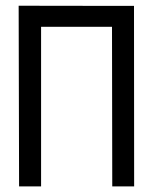

<svg xmlns="http://www.w3.org/2000/svg" viewBox="-20 -651 558 673"><path d="M124 -557.1V2.4H46.9L45.4 -630.9L373 -630.4H449.7L450.2 2.4H373.5L372.6 -557.1Z"/></svg>

Font: FantasqueSansM Nerd Font
Style: Regular
Weight: 400
Monospace: yes
Designer: Jany Belluz
Version: Version 1.8.0 ; ttfautohint (v1.8.2);Nerd Fonts 3.4.0